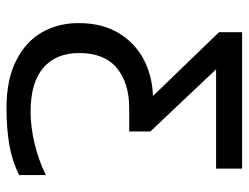

<svg xmlns="http://www.w3.org/2000/svg" viewBox="-107 -647 764 590"><g transform="rotate(90 275.0 -352.0)"><path d="M51 -211Q51 -284 81.5 -334.5Q112 -385 162.5 -411.5Q213 -438 275 -440L79 -643V-714H498V-634H193L384 -432V-367H312Q235 -367 189 -329Q143 -291 143 -213Q143 -142 188.5 -103Q234 -64 323 -64Q370 -64 422 -76.5Q474 -89 518 -111V-29Q477 -8 427 1Q377 10 312 10Q224 10 165.5 -20Q107 -50 79 -99.5Q51 -149 51 -211Z"/></g></svg>

Font: Noto Sans Display
Style: Regular
Weight: 400
Designer: Monotype Design team
Foundry: Monotype Imaging Inc.
Version: Version 1.000